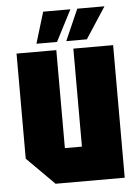

<svg xmlns="http://www.w3.org/2000/svg" viewBox="-52 -767 581 808"><g transform="rotate(-5 238.0 -363.0)"><path d="M442 -560V0H150L34 -116V-560H202V-146H274V-560ZM121 -594 161 -726H276L208 -594ZM247 -594 305 -726H420L334 -594Z"/></g></svg>

Font: Tektur Condensed
Style: Bold
Weight: 700
Width: 3
Designer: Adam Jagosz
Foundry: Adam Jagosz
Version: Version 1.005;gftools[0.9.30]